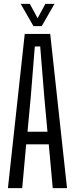

<svg xmlns="http://www.w3.org/2000/svg" viewBox="-20 -976 389 996"><path d="M21.1 0 108.3 -800H240.5L327.7 0H253.6L233 -227.4H115.8L95.2 0ZM122.7 -292.6H226.2L210.2 -467.7L188.6 -734.8H160.6L139.1 -467.3ZM153.5 -840.6 87.4 -955.8H134.8L175.2 -881.4L215.2 -955.8H262.6L196.5 -840.6Z"/></svg>

Font: Big Shoulders Thin
Style: Regular
Weight: 100
Designer: Patric King
Foundry: XO Type Co
Version: Version 2.002